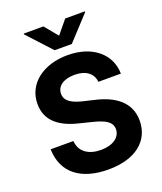

<svg xmlns="http://www.w3.org/2000/svg" viewBox="-171 -1063 996 1181"><g transform="rotate(-20 327.5 -472.0)"><path d="M457.7 -518.1H605.1C603 -647.7 496.4 -737.2 334.5 -737.2C175.1 -737.2 58.2 -649.1 58.9 -517C58.6 -409.8 134.2 -348.4 257.1 -318.9L336.3 -299C415.5 -279.8 459.5 -257.1 459.9 -208.1C459.5 -154.8 409.1 -118.6 331 -118.6C251.1 -118.6 193.5 -155.5 188.6 -228.3H39.8C43.7 -71 156.2 10.3 332.7 10.3C510.3 10.3 614.7 -74.6 615.1 -207.7C614.7 -328.8 523.4 -393.1 397 -421.5L331.7 -437.1C268.5 -451.7 215.6 -475.1 216.6 -527.3C216.6 -574.2 258.2 -608.7 333.5 -608.7C407 -608.7 452.1 -575.3 457.7 -518.1ZM127.5 -948.9 271.3 -792.6H383.9L528.1 -948.9V-953.8H399.1L327.8 -867.2L256.4 -953.8H127.5Z"/></g></svg>

Font: Margiela Sans
Style: Bold
Weight: 700
Designer: Stefan Endress, Andreas Faust
Version: Version 1.100;FEAKit 1.0